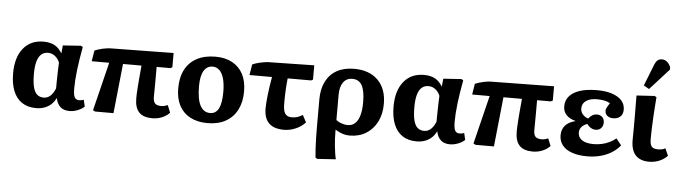

<svg xmlns="http://www.w3.org/2000/svg" viewBox="-57 -1074 5492 1553"><g transform="rotate(5 2689.0 -297.5)"><path d="M252 14Q184 14 137.5 -17Q91 -48 67 -107Q43 -166 43 -251Q43 -380 102.5 -453.5Q162 -527 266 -527Q320 -527 356 -507.5Q392 -488 416 -447H418L424 -510L571 -520L586 -511Q576 -458 568.5 -410Q561 -362 556 -319.5Q551 -277 548.5 -240Q546 -203 546 -171Q546 -138 550.5 -118Q555 -98 566 -89Q577 -80 594 -80Q602 -80 611 -81.5Q620 -83 631 -87L644 -32Q621 -11 588 1.5Q555 14 523 14Q478 14 450.5 -9.5Q423 -33 413 -80H411Q396 -49 373 -28.5Q350 -8 319.5 3Q289 14 252 14ZM307 -76Q336 -76 359.5 -96.5Q383 -117 400 -159Q400 -186 400.5 -213.5Q401 -241 401.5 -268.5Q402 -296 403 -321.5Q404 -347 405 -369Q392 -401 367 -420.5Q342 -440 311 -440Q277 -440 255 -420Q233 -400 222 -360.5Q211 -321 211 -260Q211 -195 221 -154.5Q231 -114 252 -95Q273 -76 307 -76Z M1196 14Q1123 14 1088 -22.5Q1053 -59 1053 -136Q1053 -152 1054 -175Q1055 -198 1057 -226Q1059 -254 1061.5 -284.5Q1064 -315 1067 -345.5Q1070 -376 1072 -403H922L880 0H730L713 -9L810 -403H668L682 -491Q694 -496 710.5 -501.5Q727 -507 745 -511Q763 -515 780 -517.5Q797 -520 809 -520L1322 -527V-411L1306 -403H1195Q1195 -375 1195 -345.5Q1195 -316 1195 -285.5Q1195 -255 1194.5 -223Q1194 -191 1194 -158Q1194 -122 1209 -106.5Q1224 -91 1261 -91Q1272 -91 1284.5 -94Q1297 -97 1312 -103L1336 -43Q1318 -24 1295.5 -11.5Q1273 1 1248 7.5Q1223 14 1196 14Z M1644 14Q1562 14 1503.5 -17Q1445 -48 1414.5 -106Q1384 -164 1384 -246Q1384 -335 1416.5 -397.5Q1449 -460 1511.5 -493.5Q1574 -527 1663 -527Q1743 -527 1800 -495.5Q1857 -464 1887 -406.5Q1917 -349 1917 -267Q1917 -180 1884.5 -117Q1852 -54 1791 -20Q1730 14 1644 14ZM1658 -69Q1704 -69 1727 -112.5Q1750 -156 1750 -247Q1750 -311 1738 -355Q1726 -399 1702.5 -422Q1679 -445 1647 -445Q1600 -445 1575 -402.5Q1550 -360 1550 -278Q1550 -172 1577.5 -120.5Q1605 -69 1658 -69Z M2265 14Q2183 14 2142.5 -26Q2102 -66 2102 -146Q2102 -165 2104 -193Q2106 -221 2110 -256Q2114 -291 2119.5 -328.5Q2125 -366 2132 -403H1949L1963 -490Q1975 -496 1991 -501Q2007 -506 2024.5 -510Q2042 -514 2058.5 -516.5Q2075 -519 2087 -520L2464 -527V-411L2449 -403H2259Q2257 -383 2255 -362Q2253 -341 2252 -319.5Q2251 -298 2250 -276Q2249 -254 2249 -233.5Q2249 -213 2249 -193Q2249 -139 2265.5 -115.5Q2282 -92 2320 -92Q2343 -92 2364 -98.5Q2385 -105 2407 -119L2438 -61Q2406 -26 2359.5 -6Q2313 14 2265 14Z M2554 225 2539 216Q2536 186 2533.5 144Q2531 102 2530 57Q2529 12 2529 -27V-256Q2529 -341 2560 -402Q2591 -463 2649 -495Q2707 -527 2789 -527Q2912 -527 2982 -457.5Q3052 -388 3052 -265Q3052 -182 3020 -119Q2988 -56 2931 -21Q2874 14 2799 14Q2778 14 2757.5 9.5Q2737 5 2718.5 -3.5Q2700 -12 2682 -23H2681Q2681 12 2682.5 44Q2684 76 2687 105.5Q2690 135 2694 162.5Q2698 190 2704 215ZM2775 -69Q2811 -69 2835 -91Q2859 -113 2871.5 -156Q2884 -199 2884 -264Q2884 -357 2859 -401Q2834 -445 2781 -445Q2734 -445 2707.5 -408.5Q2681 -372 2681 -307V-102Q2691 -93 2707 -85.5Q2723 -78 2741 -73.5Q2759 -69 2775 -69Z M3341 14Q3273 14 3226.5 -17Q3180 -48 3156 -107Q3132 -166 3132 -251Q3132 -380 3191.5 -453.5Q3251 -527 3355 -527Q3409 -527 3445 -507.5Q3481 -488 3505 -447H3507L3513 -510L3660 -520L3675 -511Q3665 -458 3657.5 -410Q3650 -362 3645 -319.5Q3640 -277 3637.5 -240Q3635 -203 3635 -171Q3635 -138 3639.5 -118Q3644 -98 3655 -89Q3666 -80 3683 -80Q3691 -80 3700 -81.5Q3709 -83 3720 -87L3733 -32Q3710 -11 3677 1.5Q3644 14 3612 14Q3567 14 3539.5 -9.5Q3512 -33 3502 -80H3500Q3485 -49 3462 -28.5Q3439 -8 3408.5 3Q3378 14 3341 14ZM3396 -76Q3425 -76 3448.5 -96.5Q3472 -117 3489 -159Q3489 -186 3489.5 -213.5Q3490 -241 3490.5 -268.5Q3491 -296 3492 -321.5Q3493 -347 3494 -369Q3481 -401 3456 -420.5Q3431 -440 3400 -440Q3366 -440 3344 -420Q3322 -400 3311 -360.5Q3300 -321 3300 -260Q3300 -195 3310 -154.5Q3320 -114 3341 -95Q3362 -76 3396 -76Z M4285 14Q4212 14 4177 -22.5Q4142 -59 4142 -136Q4142 -152 4143 -175Q4144 -198 4146 -226Q4148 -254 4150.5 -284.5Q4153 -315 4156 -345.5Q4159 -376 4161 -403H4011L3969 0H3819L3802 -9L3899 -403H3757L3771 -491Q3783 -496 3799.5 -501.5Q3816 -507 3834 -511Q3852 -515 3869 -517.5Q3886 -520 3898 -520L4411 -527V-411L4395 -403H4284Q4284 -375 4284 -345.5Q4284 -316 4284 -285.5Q4284 -255 4283.5 -223Q4283 -191 4283 -158Q4283 -122 4298 -106.5Q4313 -91 4350 -91Q4361 -91 4373.5 -94Q4386 -97 4401 -103L4425 -43Q4407 -24 4384.5 -11.5Q4362 1 4337 7.5Q4312 14 4285 14Z M4726 14Q4655 14 4603.5 -4Q4552 -22 4525 -56Q4498 -90 4498 -137Q4498 -185 4525.5 -216.5Q4553 -248 4607 -261V-263Q4558 -276 4532.5 -304Q4507 -332 4507 -373Q4507 -422 4537 -456Q4567 -490 4623 -508Q4679 -526 4760 -526Q4866 -526 4927.5 -489Q4989 -452 4989 -387Q4989 -351 4967.5 -331Q4946 -311 4909 -311Q4879 -311 4861 -326.5Q4843 -342 4843 -367Q4843 -374 4846 -382.5Q4849 -391 4856 -403Q4863 -415 4873 -430Q4856 -441 4828.5 -447Q4801 -453 4766 -453Q4711 -453 4678.5 -430.5Q4646 -408 4646 -369Q4646 -342 4662.5 -321.5Q4679 -301 4708 -291Q4725 -312 4741.5 -321Q4758 -330 4777 -330Q4804 -330 4820.5 -313.5Q4837 -297 4837 -269Q4837 -242 4820.5 -224Q4804 -206 4777 -206Q4757 -206 4738.5 -216.5Q4720 -227 4706 -247Q4676 -237 4659.5 -217.5Q4643 -198 4643 -172Q4643 -133 4676 -111Q4709 -89 4769 -89Q4804 -89 4836 -96Q4868 -103 4897 -117Q4926 -131 4951 -151L4993 -98Q4964 -62 4923.5 -37Q4883 -12 4833 1Q4783 14 4726 14Z M5230 14Q5157 14 5119.5 -26.5Q5082 -67 5082 -149Q5082 -169 5082.5 -198.5Q5083 -228 5083 -263.5Q5083 -299 5083 -336Q5083 -373 5082.5 -407Q5082 -441 5082 -468.5Q5082 -496 5082 -511L5229 -520L5244 -511Q5241 -472 5238 -432Q5235 -392 5233 -354Q5231 -316 5229.5 -281Q5228 -246 5227.5 -217.5Q5227 -189 5227 -168Q5227 -126 5241.5 -109Q5256 -92 5292 -92Q5310 -92 5326 -95.5Q5342 -99 5352 -106L5378 -47Q5360 -28 5336 -14Q5312 0 5285 7Q5258 14 5230 14ZM5178 -572 5134 -597 5200 -765Q5212 -796 5226 -808Q5240 -820 5262 -820Q5285 -820 5303 -805.5Q5321 -791 5333 -762V-743Z"/></g></svg>

Font: Literata 18pt
Style: Bold
Weight: 700
Designer: Latin by Veronika Burian and Jose Scaglione. Greek by Irene Vlachou. Cyrillic by Vera Evstafieva.
Foundry: TypeTogether
Version: Version 3.103;gftools[0.9.29]